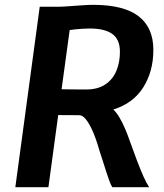

<svg xmlns="http://www.w3.org/2000/svg" viewBox="-20 -775 679 795"><path d="M43.5 0 144.5 -747H219.5Q234.5 -747 262.5 -749Q290.5 -751 319.2 -753Q348 -755 365.5 -755Q492.5 -755 553.8 -707.8Q615 -660.5 615 -568.5Q615 -479.5 573.2 -413.2Q531.5 -347 449 -321.5Q462 -310 474.2 -289.2Q486.5 -268.5 497.5 -243Q508.5 -217.5 517.5 -191Q533 -148 547.2 -110.2Q561.5 -72.5 574.2 -44Q587 -15.5 597.5 0H445Q439.5 -8 433.2 -25Q427 -42 420 -63.5Q413 -85 406 -107.5Q399 -130 392.5 -149Q385.5 -174 376.5 -199.8Q367.5 -225.5 356.5 -247.5Q345.5 -269.5 333.5 -283.5Q321.5 -297.5 308.5 -298L221 -298.5L180.5 0ZM337 -404.5Q385 -404.5 416.2 -425.5Q447.5 -446.5 462.2 -482.5Q477 -518.5 476.5 -562.5Q476 -612.5 444.5 -634.8Q413 -657 351.5 -657Q339.5 -657 323 -656Q306.5 -655 291.8 -653.5Q277 -652 268.5 -650.5L235 -405.5Q248 -405 273.5 -404.8Q299 -404.5 337 -404.5Z"/></svg>

Font: Merriweather Sans SemiBold
Style: Italic
Weight: 600
Italic angle: -7.5°
Designer: Eben Sorkin
Foundry: Eben Sorkin
Version: Version 2.001